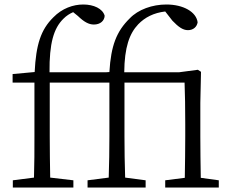

<svg xmlns="http://www.w3.org/2000/svg" viewBox="-20 -833 1035 853"><path d="M37 0H306V-32L203 -44C202 -105 201 -166 201 -227V-466H466V-227C466 -166 465 -105 463 -44L369 -32V0H627V-32L536 -44C534 -104 533 -166 533 -227V-466H800C802 -411 803 -359 803 -282V-227C803 -176 802 -99 801 -43L714 -32V0H952V-32L872 -43C871 -98 870 -176 870 -227V-376L873 -514L859 -523L776 -512H532C533 -623 555 -684 594 -725C624 -756 663 -776 714 -782L746 -741C772 -714 792 -699 815 -699C839 -699 855 -714 858 -734C852 -780 795 -813 719 -813C657 -813 594 -791 556 -751C498 -694 473 -631 466 -513L452 -512H200C199 -640 218 -707 262 -750C275 -763 289 -772 305 -779L326 -762C353 -736 374 -724 397 -724C426 -724 444 -741 445 -763C436 -795 396 -813 350 -813C305 -813 256 -796 217 -756C161 -701 140 -634 134 -513L36 -504V-466H133V-227C133 -166 133 -105 131 -44L37 -32Z"/></svg>

Font: Kiri Minchoo Light
Style: Regular
Weight: 300
Designer: Ryoko NISHIZUKA 西塚涼子 (kana & ideographs); Frank Grießhammer (Latin, Greek & Cyrillic);
akenotsuki.com/eyeben/fonts/ (U+
Foundry: Adobe
akenotsuki.com/eyeben/fonts/
Version: Version 4.002;hotconv 1.0.119;makeotfexe 2.5.65604